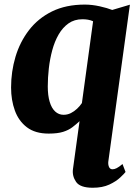

<svg xmlns="http://www.w3.org/2000/svg" viewBox="-20 -586 614 858"><path d="M464 136Q462.5 149 467 159.8Q471.5 170.5 483 170.5Q491.5 170.5 501.8 165.2Q512 160 527.5 147L541 182.5Q535.5 190 517.2 207.2Q499 224.5 468.5 238.8Q438 253 394.5 253Q338 253 320 226.8Q302 200.5 306 170L335.5 -44.5Q320.5 -30.5 303.5 -17.5Q286.5 -4.5 262 3.2Q237.5 11 197.5 11Q137.5 11 100.5 -17Q63.5 -45 46.5 -91.8Q29.5 -138.5 29.5 -195Q29.5 -266 49.2 -332.2Q69 -398.5 109.5 -451.2Q150 -504 212.2 -534.8Q274.5 -565.5 359 -565.5Q391 -565.5 425.8 -557.8Q460.5 -550 481.5 -541.5L560.5 -565ZM396 -491Q385 -496 373 -498Q361 -500 348.5 -500Q312.5 -500 286.2 -481.5Q260 -463 242 -431.8Q224 -400.5 213.5 -361.5Q203 -322.5 198.2 -280.5Q193.5 -238.5 193.5 -199.5Q193.5 -159.5 202 -131Q210.5 -102.5 226.5 -87.8Q242.5 -73 264 -73Q281.5 -73 296.5 -80.5Q311.5 -88 324.5 -100.2Q337.5 -112.5 346 -125.5Z"/></svg>

Font: Merriweather 24pt Black
Style: Italic
Weight: 900
Italic angle: -7.8°
Designer: Eben Sorkin
Foundry: Eben Sorkin
Version: Version 2.101